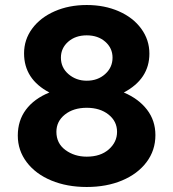

<svg xmlns="http://www.w3.org/2000/svg" viewBox="-20 -734 692 766"><path d="M576 -520Q576 -575 543.5 -619.5Q511 -664 454 -689Q397 -714 326 -714Q255 -714 198 -689Q141 -664 108.5 -620Q76 -576 76 -521Q76 -418 177 -365Q116 -340 83.5 -296.5Q51 -253 51 -193Q51 -134 86.5 -87Q122 -40 184.5 -14Q247 12 326 12Q405 12 467 -14Q529 -40 564.5 -87Q600 -134 600 -195Q600 -253 566.5 -296.5Q533 -340 474 -365Q576 -419 576 -520ZM223 -504Q223 -542 252 -567.5Q281 -593 326 -593Q371 -593 400 -567.5Q429 -542 429 -504Q429 -465 399.5 -438.5Q370 -412 326 -412Q284 -412 253.5 -438Q223 -464 223 -504ZM205 -208Q205 -250 239 -277Q273 -304 326 -304Q379 -304 413 -277Q447 -250 447 -208Q447 -167 414 -138Q381 -109 326 -109Q277 -109 241 -135.5Q205 -162 205 -208Z"/></svg>

Font: Geom
Style: Bold
Weight: 700
Version: Version 1.102